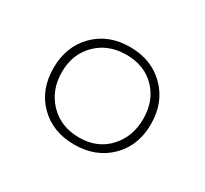

<svg xmlns="http://www.w3.org/2000/svg" viewBox="-76 -831 553 517"><g transform="rotate(30 200.0 -572.5)"><path d="M199 -421Q132 -421 90 -463Q48 -505 48 -572Q48 -639 90 -681.5Q132 -724 199 -724Q266 -724 308.5 -681.5Q351 -639 351 -572Q351 -505 308.5 -463Q266 -421 199 -421ZM201 -444Q257 -444 291.5 -481Q326 -518 326 -574Q326 -630 291.5 -665.5Q257 -701 201 -701Q145 -701 109 -665.5Q73 -630 73 -574Q73 -518 108.5 -481Q144 -444 201 -444Z"/></g></svg>

Font: Noto Serif Myanmar Thin
Style: Regular
Weight: 100
Designer: Ben Mitchell and the Monotype Design Team
Foundry: Monotype Imaging Inc.
Version: Version 2.106; ttfautohint (v1.8.4.7-5d5b)